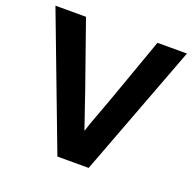

<svg xmlns="http://www.w3.org/2000/svg" viewBox="-128 -860 1003 992"><g transform="rotate(20 373.5 -364.5)"><path d="M180 -729 307 -368Q314 -347 326.5 -310.5Q339 -274 352 -236.5Q365 -199 373 -175H375Q385 -209 404 -258.5Q423 -308 444 -367L573 -729H735L460 0H288L12 -729Z"/></g></svg>

Font: BDO Grotesk
Style: Bold
Weight: 700
Designer: Deni Anggara
Foundry: Lokal Container
Version: Version 2.000